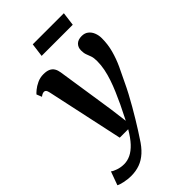

<svg xmlns="http://www.w3.org/2000/svg" viewBox="-329 -832 1172 1172"><g transform="rotate(-45 257.5 -245.5)"><path d="M73.3 -459.9Q69.8 -476.9 64.5 -483.1Q59.2 -489.2 51.4 -489.2Q44 -489.2 36.8 -486Q29.7 -482.8 20.9 -475.9L7.2 -509.8Q11.7 -515.8 28.3 -529.7Q44.9 -543.6 70.1 -555.5Q95.3 -567.4 124.7 -567.4Q152.1 -567.4 169 -559.5Q186 -551.6 195 -536.6Q204.1 -521.6 207.3 -500.4Q214.5 -452.5 221.8 -404.9Q229.2 -357.3 236.3 -309.8Q243.5 -262.4 250.7 -214.9Q257.8 -167.5 265 -119.9L279 -10.6L325.6 -104.5Q343.4 -142.4 359.2 -179.3Q375.1 -216.2 387.2 -252.2Q399.4 -288.1 406.4 -323Q413.3 -357.9 413.3 -391.6Q413.3 -419.7 407.5 -436.3Q401.6 -453 395.5 -468.3Q389.4 -483.6 389.4 -507.5Q389.4 -534 406.2 -550.6Q423.1 -567.1 454.4 -567.1Q480.2 -567.1 497.4 -553.5Q514.7 -540 523.4 -517.9Q532.2 -495.8 532.2 -470.5Q532.2 -417.1 518.8 -368.4Q505.5 -319.7 484.2 -273.4Q463 -227.2 439.5 -180.3Q424.7 -148.4 406.1 -113.4Q387.5 -78.5 367.4 -43.6Q347.3 -8.7 327.9 23.3Q308.4 55.4 291.5 82.1Q274.6 108.7 262.2 127Q234.6 171.6 204.5 198.9Q174.4 226.3 139.9 238.8Q105.4 251.3 63.2 251.3Q36.1 251.3 5.8 244.7Q-24.6 238 -35.4 231.3L-3.4 143.5Q6.5 152.5 31.8 161.1Q57.1 169.8 84.7 169.8Q113.8 169.8 141.7 156.4Q169.6 143 197.4 113.6Q225.1 84.1 253 36.2H180.1ZM207.5 -742.2H476L464.7 -654H196Z"/></g></svg>

Font: Merriweather 7pt Light
Style: Italic
Weight: 300
Italic angle: -7.8°
Designer: Eben Sorkin
Foundry: Eben Sorkin
Version: Version 2.200;gftools[0.9.31]